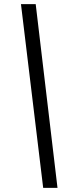

<svg xmlns="http://www.w3.org/2000/svg" viewBox="-20 -824 348 925"><path d="M81 -804H152L257 81H188Z"/></svg>

Font: Bitter Medium
Style: Italic
Weight: 500
Italic angle: -9°
Designer: Sol Matas, and Bitter project Authors
Foundry: Sol Matas
Version: Version 2.001